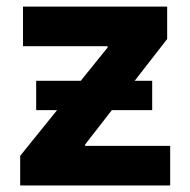

<svg xmlns="http://www.w3.org/2000/svg" viewBox="-20 -566 579 586"><path d="M41.6 0V-90.4L308.4 -420.9V-425H50.2V-545.9H490.2V-446.9L239.8 -125V-120.9H499.4V0ZM90.4 -229.9V-319.3H444.5V-229.9Z"/></svg>

Font: Inter Tight
Style: Regular
Weight: 400
Designer: Rasmus Andersson
Foundry: rsms
Version: Version 3.002